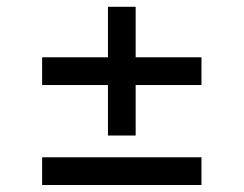

<svg xmlns="http://www.w3.org/2000/svg" viewBox="-20 -565 699 551"><path d="M100.9 -400.6H289.8V-545.5H369.3V-400.6H558.2V-321H369.3V-176.1H289.8V-321H100.9ZM100.9 -113.6H558.2V-34.1H100.9Z"/></svg>

Font: Fast_Sans
Style: Regular
Weight: 400
Designer: Rasmus Andersson
Foundry: rsms
Version: Version 3.018;git-588b23468